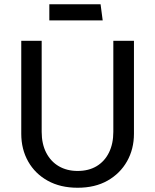

<svg xmlns="http://www.w3.org/2000/svg" viewBox="-20 -872 730 903"><path d="M176 -680H80V-243Q80 -170 112.5 -112.5Q145 -55 204.5 -22Q264 11 345 11Q427 11 486 -22.5Q545 -56 577.5 -113.5Q610 -171 610 -243V-680H513V-252Q513 -196 492.5 -154.5Q472 -113 434.5 -90.5Q397 -68 345 -68Q295 -68 257 -90Q219 -112 197.5 -153.5Q176 -195 176 -252ZM212 -776H463L453 -852H212Z"/></svg>

Font: Catamaran Medium
Style: Regular
Weight: 500
Designer: Pria Ravichandran
Version: Version 2.000